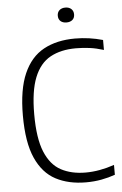

<svg xmlns="http://www.w3.org/2000/svg" viewBox="-61 -959 642 1009"><g transform="rotate(-5 260.0 -454.0)"><path d="M351.5 9Q260 9 192.5 -26.5Q125 -62 88 -144.8Q51 -227.5 51 -369Q51 -506.5 87.8 -590.2Q124.5 -674 193.5 -711.5Q262.5 -749 359 -749Q433.5 -749 505.5 -728.5V-676Q467 -688 431.5 -692.8Q396 -697.5 359 -697.5Q279.5 -697.5 224 -667Q168.5 -636.5 139.8 -565Q111 -493.5 111 -371Q111 -244 140.5 -172.5Q170 -101 224.5 -71.8Q279 -42.5 354.5 -42.5Q426.5 -42.5 505.5 -69.5V-17.5Q472 -5.5 433.2 1.8Q394.5 9 351.5 9ZM322.5 -837Q303 -837 291.2 -847.2Q279.5 -857.5 279.5 -876Q279.5 -894 291.2 -904.8Q303 -915.5 322.5 -915.5Q342 -915.5 353.8 -904.8Q365.5 -894 365.5 -876Q365.5 -857.5 353.8 -847.2Q342 -837 322.5 -837Z"/></g></svg>

Font: Encode Sans Semi Condensed Light
Style: Regular
Weight: 300
Width: 4
Designer: Multiple Designers
Foundry: Impallari Type
Version: Version 3.000; ttfautohint (v1.8.3) -l 8 -r 50 -G 200 -x 14 